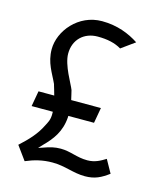

<svg xmlns="http://www.w3.org/2000/svg" viewBox="-95 -661 630 743"><g transform="rotate(15 220.0 -289.5)"><path d="M33 -44 73 11C106 -3 139 -12 179 -12C231 -12 265 7 313 7C353 7 377 -6 407 -28L378 -80C357 -67 336 -55 306 -55C263 -55 236 -72 196 -72C172 -72 153 -67 131 -59L110 -52L125 -68C159 -102 187 -138 191 -197V-202H294L305 -264H186L185 -268C183 -279 180 -288 177 -302C169 -324 128 -388 128 -435C128 -491 167 -528 222 -528C261 -528 292 -521 317 -506L371 -545C333 -570 284 -590 223 -590C128 -590 62 -508 62 -435C62 -380 88 -346 106 -306V-305C110 -293 113 -281 116 -271L118 -264H55L44 -202H129V-197C130 -169 121 -157 114 -143C95 -104 67 -75 33 -44Z"/></g></svg>

Font: Charger Sport
Style: Lit
Weight: 300
Designer: Jasper
Foundry: Cannot Into Space Fonts
Version: Version 1.1